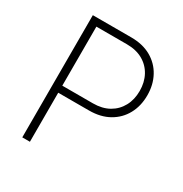

<svg xmlns="http://www.w3.org/2000/svg" viewBox="-169 -859 946 990"><g transform="rotate(30 304.5 -364.0)"><path d="M100.6 0V-727.5H329.1Q397.9 -727.5 447.5 -699.5Q497.1 -671.4 523.9 -622.1Q550.8 -572.8 550.8 -509.8Q550.8 -446.3 523.9 -397.2Q497.1 -348.1 447.5 -320.1Q397.9 -292 329.1 -292H130.9V-334H328.1Q383.3 -334 422.9 -356.4Q462.4 -378.9 483.9 -418.5Q505.4 -458 505.4 -509.8Q505.4 -561 483.9 -600.8Q462.4 -640.6 422.6 -663.1Q382.8 -685.5 327.6 -685.5H146V0Z"/></g></svg>

Font: Inter 17pt ExtraLight
Style: Regular
Weight: 250
Version: Version 4.001;git-66647c0bb